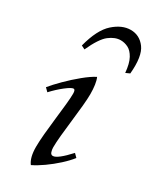

<svg xmlns="http://www.w3.org/2000/svg" viewBox="-187 -755 669 824"><g transform="rotate(30 148.0 -343.5)"><path d="M121 15Q101 -11 101 -64Q101 -90 104.5 -129Q108 -168 113 -210Q118 -252 121.5 -287Q125 -322 125 -341Q125 -361 116 -361Q106 -361 79 -340Q52 -319 26 -291L10 -307Q28 -329 58 -359Q88 -389 121 -416Q154 -443 178 -455Q184 -442 187 -421.5Q190 -401 190 -376Q190 -354 186.5 -316.5Q183 -279 178 -237.5Q173 -196 169.5 -159Q166 -122 166 -99Q166 -88 169.5 -77Q173 -66 183 -66Q205 -66 259 -125L275 -109Q258 -87 231 -62.5Q204 -38 175 -17.5Q146 3 121 15ZM72 -530 54 -539Q77 -628 118.5 -665Q160 -702 203 -702Q247 -702 274.5 -665Q302 -628 294 -539L274 -530Q270 -575 256.5 -599.5Q243 -624 225 -633Q207 -642 188 -642Q160 -642 131.5 -620Q103 -598 72 -530Z"/></g></svg>

Font: Bona Nova
Style: Italic
Weight: 400
Italic angle: -4°
Designer: Mateusz Machalski
Foundry: Capitalics
Version: Version 4.001; ttfautohint (v1.8.3)